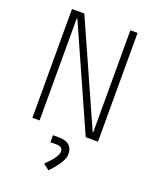

<svg xmlns="http://www.w3.org/2000/svg" viewBox="-171 -790 929 1150"><g transform="rotate(20 293.0 -215.0)"><path d="M423.8 0 133.8 -650.4H129.9V0H84V-693.4H162.6L452.6 -43H456.1V-693.4H502V0ZM281.7 262.7 244.1 233.9Q314.5 165 314.5 132.3Q314.5 100.6 272 100.6H235.4V55.7H272Q361.3 55.7 361.3 132.3Q361.3 180.2 281.7 262.7Z"/></g></svg>

Font: Cascadia Mono NF ExtraLight
Style: Regular
Weight: 200
Monospace: yes
Designer: Aaron Bell
Foundry: Saja Typeworks
Version: Version 2404.023; ttfautohint (v1.8.4)